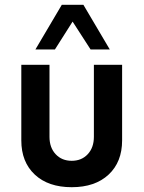

<svg xmlns="http://www.w3.org/2000/svg" viewBox="-20 -770 598 800"><path d="M208.8 -563.8H127.5L237.5 -750H327.5L437.5 -563.8H357.5L282.5 -680ZM68.8 -185V-500H186.2V-200Q186.2 -155 211.9 -127.5Q237.5 -100 278.8 -100Q320 -100 345.6 -127.5Q371.2 -155 371.2 -200V-500H488.8V-185Q488.8 -95 432.5 -42.5Q376.2 10 278.8 10Q181.2 10 125 -42.5Q68.8 -95 68.8 -185Z"/></svg>

Font: Now Medium
Style: Regular
Weight: 500
Designer: Alfredo Marco Pradil
Foundry: Alfredo Marco Pradil
Version: Version 1.002;PS 001.002;hotconv 1.0.88;makeotf.lib2.5.64775